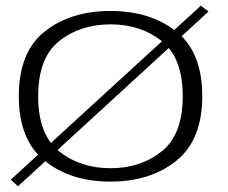

<svg xmlns="http://www.w3.org/2000/svg" viewBox="-20 -633 800 674"><path d="M18 -2.5 43 21 712 -592.5 685 -613ZM368 4.5Q507.5 4.5 598.8 -68.5Q690 -141.5 690 -295.5Q690 -450.5 598.8 -522.5Q507.5 -594.5 368 -594.5Q228 -594.5 137 -522.5Q46 -450.5 46 -295.5Q46 -141.5 137 -68.5Q228 4.5 368 4.5ZM368 -42.5Q262 -42.5 188 -101.5Q114 -160.5 114 -295Q114 -430.5 188 -489Q262 -547.5 368 -547.5Q473.5 -547.5 547.5 -489Q621.5 -430.5 621.5 -295Q621.5 -160.5 547.5 -101.5Q473.5 -42.5 368 -42.5Z"/></svg>

Font: Anybody Expanded Light
Style: Regular
Weight: 300
Width: 7
Version: Version 1.113;gftools[0.9.25]